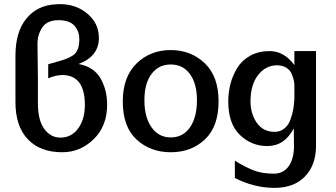

<svg xmlns="http://www.w3.org/2000/svg" viewBox="-20 -729 1629 932"><path d="M55 -234V-458Q55 -575 108.5 -639.5Q162 -704 251 -708H250Q256 -709 270 -709Q350 -709 405 -662Q460 -615 460 -545Q460 -456 363 -419V-418Q436 -404 468 -348.5Q500 -293 500 -221Q500 -117 435 -53.5Q370 10 282 10Q175 10 115 -53Q55 -116 55 -234ZM214 -349V-417Q222 -420 266 -432Q322 -447 343.5 -468Q365 -489 365 -539Q365 -578 341 -604.5Q317 -631 264 -631Q209 -631 185.5 -596Q162 -561 162 -517L164 -343V-267V-228Q164 -145 195 -103Q226 -61 273 -61Q327 -61 359.5 -105.5Q392 -150 392 -220Q392 -362 285 -365Q252 -365 214 -349Z M576 -237Q576 -355 642.5 -420.5Q709 -486 809 -486Q907 -486 974 -422Q1041 -358 1041 -237Q1041 -115 975 -52.5Q909 10 809 10Q710 10 643 -51.5Q576 -113 576 -237ZM681 -243Q681 -160 715.5 -111Q750 -62 809 -62Q868 -62 902 -110.5Q936 -159 936 -243Q936 -323 902 -369.5Q868 -416 809 -416Q750 -416 715.5 -370Q681 -324 681 -243Z M1088 -236Q1088 -280 1098.5 -321Q1109 -362 1131.5 -399Q1154 -436 1194.5 -458.5Q1235 -481 1289 -481Q1359 -481 1409 -413V-481H1514V-21Q1514 72 1460.5 127.5Q1407 183 1313 183Q1214 183 1120 135V51Q1172 83 1212.5 98.5Q1253 114 1309 114Q1356 114 1381.5 77.5Q1407 41 1407 -19Q1407 -34 1406.5 -63Q1406 -92 1406 -106Q1361 -20 1278 -20Q1200 -20 1144 -74.5Q1088 -129 1088 -236ZM1196 -237Q1196 -177 1226.5 -133Q1257 -89 1313 -89Q1340 -89 1360 -105Q1380 -121 1389.5 -147.5Q1399 -174 1403.5 -198.5Q1408 -223 1409 -249V-313Q1409 -326 1406 -339.5Q1403 -353 1395.5 -371Q1388 -389 1369.5 -400.5Q1351 -412 1325 -412Q1270 -412 1233 -365Q1196 -318 1196 -237Z"/></svg>

Font: Coval
Style: Medium
Weight: 500
Foundry: Context Ltd
Version: Version 001.000